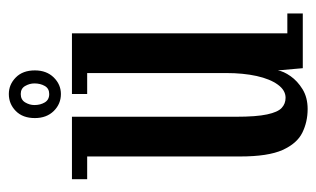

<svg xmlns="http://www.w3.org/2000/svg" viewBox="-161 -545 717 435"><g transform="rotate(-90 197.5 -327.5)"><path d="M168 11Q139 11 114.5 -1Q90 -13 75.2 -45.8Q60.5 -78.5 60.5 -142V-488.5H9V-523H150.5V-151.5Q150.5 -105 155.8 -80.8Q161 -56.5 170.5 -47.8Q180 -39 193.5 -39Q210.5 -39 223.2 -56.5Q236 -74 242.8 -104.5Q249.5 -135 249.5 -173.5V-488.5H202V-523H339.5V-35H384.5V0H260.5L255.5 -56.5Q253.5 -43.5 242.5 -27.8Q231.5 -12 212.8 -0.5Q194 11 168 11ZM202 -548Q179.5 -548 163.5 -564.2Q147.5 -580.5 147.5 -607Q147.5 -634.5 163.5 -650.2Q179.5 -666 202 -666Q223.5 -666 239.5 -650.2Q255.5 -634.5 255.5 -607Q255.5 -580.5 239.5 -564.2Q223.5 -548 202 -548ZM202 -574.5Q214.5 -574.5 220.2 -584.5Q226 -594.5 226 -608Q226 -619 220.2 -629Q214.5 -639 202 -639Q189 -639 183 -629Q177 -619 177 -608Q177 -594.5 183 -584.5Q189 -574.5 202 -574.5Z"/></g></svg>

Font: Imbue Thin 10pt Medium
Style: Regular
Weight: 500
Version: Version 1.102